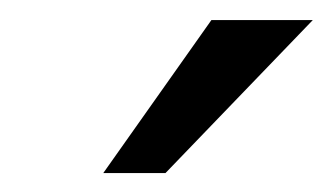

<svg xmlns="http://www.w3.org/2000/svg" viewBox="-20 -749 339 196"><path d="M85.4 -572.3 195.8 -728.5H299.3L148.9 -572.3Z"/></svg>

Font: RGR Online_21
Style: Regular
Weight: 400
Italic angle: -12°
Designer: vernon adams
Foundry: vernon adams
Version: Version 1.000